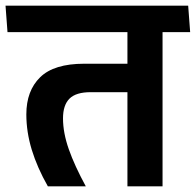

<svg xmlns="http://www.w3.org/2000/svg" viewBox="-44 -658 692 678"><path d="M530 -577H406V0H530ZM368 -544.5H627.5L620.5 -638H361ZM-17.5 -544.5H578L571 -638H-24.5ZM125 0H259Q219.5 -72.5 199 -130.8Q178.5 -189 178.5 -240Q178.5 -287 201.5 -309.8Q224.5 -332.5 276 -332.5H455V-433H253.5Q146.5 -433 97.8 -385.2Q49 -337.5 49 -254Q49 -192 68.2 -129Q87.5 -66 125 0Z"/></svg>

Font: Anek Devanagari SemiBold
Style: Regular
Weight: 600
Designer: Kailash Malviya (Devanagari) & Yesha Goshar (Latin)
Foundry: Ek Type
Version: Version 1.003